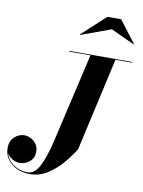

<svg xmlns="http://www.w3.org/2000/svg" viewBox="-139 -1066 868 1169"><g transform="rotate(10 295.0 -481.5)"><path d="M468 -924.5 283.5 -857 281 -859.5 428 -994.5H513L616 -859.5L614 -857ZM235.5 -750H622.5V-745.5H521.5L392.5 -170Q364 -123.5 324.2 -77.2Q284.5 -31 235.2 -0.2Q186 30.5 129 30.5Q82 30.5 45.5 12.8Q9 -5 -11.5 -35Q-32 -65 -32 -102.5Q-32 -145.5 -5 -171Q22 -196.5 56.5 -196.5Q76.5 -196.5 96.8 -186.2Q117 -176 130.5 -156.5Q144 -137 144 -109Q144 -71 116.8 -48.2Q89.5 -25.5 56.5 -25.5Q32 -25.5 9.8 -38.8Q-12.5 -52 -23.5 -72.5Q-12 -30 26 -3.8Q64 22.5 112 22.5Q156.5 22.5 185.8 -34Q215 -90.5 238.5 -190L367 -745.5H235.5Z"/></g></svg>

Font: Bodoni* 36pt
Style: Bold Italic
Weight: 700
Italic angle: -13°
Version: Version 2.3